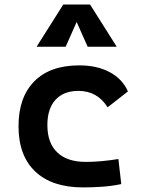

<svg xmlns="http://www.w3.org/2000/svg" viewBox="-20 -815 626 845"><path d="M345.2 9.8Q209.5 9.8 135.5 -59.8Q61.5 -129.4 61.5 -259.8Q61.5 -386.7 130.9 -457Q200.2 -527.3 329.1 -527.3Q407.2 -527.3 463.1 -497.3Q519 -467.3 543 -412.6L453.6 -342.8Q408.2 -415 325.2 -415Q260.3 -415 224.4 -376Q188.5 -336.9 188.5 -264.6Q188.5 -185.5 232.2 -144Q275.9 -102.5 356.9 -102.5Q393.6 -102.5 429.9 -106Q466.3 -109.4 501 -115.2L513.7 -4.9Q473.1 3.9 429.9 6.8Q386.7 9.8 345.2 9.8ZM141.1 -609.4 258.3 -794.9H376.5L493.7 -609.4H365.7L317.4 -718.3L269 -609.4Z"/></svg>

Font: Caskaydia Cove SemiBold
Style: Regular
Weight: 600
Monospace: yes
Designer: Aaron Bell
Foundry: Saja Typeworks
Version: Version 4.300; ttfautohint (v1.8.3)